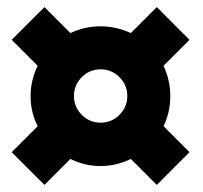

<svg xmlns="http://www.w3.org/2000/svg" viewBox="-20 -522 570 540"><path d="M348 -75Q307 -55 262.5 -55Q218 -55 178 -75L105 -2L13 -94L86 -167Q66 -207 66 -251.5Q66 -296 86 -337L13 -410L105 -502L178 -429Q218 -448 262.5 -448Q307 -448 348 -429L421 -502L513 -410L440 -337Q459 -296 459 -251.5Q459 -207 440 -167L513 -94L421 -2ZM210 -199Q232 -177 263 -177Q294 -177 316 -199Q338 -221 338 -252Q338 -283 316 -305Q294 -327 263 -327Q232 -327 210 -305Q188 -283 188 -252Q188 -221 210 -199Z"/></svg>

Font: Panefresco 999wt
Style: Regular
Weight: 900
Version: Version 1.001